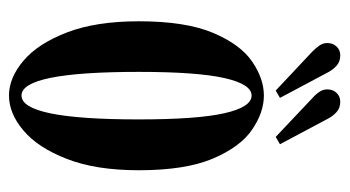

<svg xmlns="http://www.w3.org/2000/svg" viewBox="-187 -543 740 406"><g transform="rotate(90 183.0 -340.0)"><path d="M182 11Q144.5 11 108.2 -19.8Q72 -50.5 48.5 -111.8Q25 -173 25 -263.5Q25 -362.5 49.5 -420.5Q74 -478.5 110.2 -503.2Q146.5 -528 182 -528Q217.5 -528 254 -503.2Q290.5 -478.5 315.2 -420.5Q340 -362.5 340 -263.5Q340 -173 316.2 -111.8Q292.5 -50.5 256.2 -19.8Q220 11 182 11ZM182 -15.5Q232.5 -15.5 232.5 -263.5Q232.5 -386.5 219.5 -444.2Q206.5 -502 182 -502Q158 -502 145 -444.2Q132 -386.5 132 -263.5Q132 -15.5 182 -15.5ZM269.5 -553 187.5 -630.5Q178.5 -638.5 173.8 -646Q169 -653.5 169 -662Q169 -674 176.5 -681.8Q184 -689.5 195 -689.5Q208.5 -689.5 217.2 -681.5Q226 -673.5 231.5 -662.5L285 -562ZM171.5 -553 89 -630.5Q80.5 -639 75.8 -646.2Q71 -653.5 71 -662Q71 -674 78.5 -681.8Q86 -689.5 97 -689.5Q110.5 -689.5 119.2 -681.5Q128 -673.5 133.5 -662.5L187 -562Z"/></g></svg>

Font: Imbue 50pt SemiBold
Style: Regular
Weight: 600
Designer: Tyler Finck
Foundry: Etcetera Type Company
Version: Version 1.102; ttfautohint (v1.8.3)